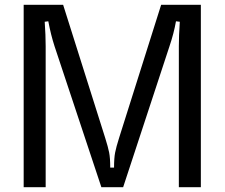

<svg xmlns="http://www.w3.org/2000/svg" viewBox="-20 -783 939 803"><path d="M79 0V-763H244L420 -206Q432 -168 436.5 -145Q441 -122 441 -82H457Q457 -122 461.5 -145Q466 -168 478 -206L654 -763H820V0H728V-590Q728 -635 732 -692L716 -694Q707 -643 689 -590L495 0H404L208 -590Q193 -636 182 -694L167 -692Q171 -635 171 -590V0Z"/></svg>

Font: Open Sauce Sans
Style: Regular
Weight: 400
Designer: Alfredo Marco Pradil
Foundry: Creative Sauce Fz LLC
Version: Version 1.477